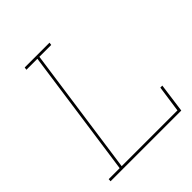

<svg xmlns="http://www.w3.org/2000/svg" viewBox="-193 -826 952 952"><g transform="rotate(-45 283.0 -350.0)"><path d="M36 -14 35 0H531L552 -154H538L518 -14H127L222 -686H305L307 -700H133L131 -686H208L113 -14Z"/></g></svg>

Font: Josefin Slab Thin Thin
Style: Italic
Weight: 250
Italic angle: -12°
Version: Version 2.000